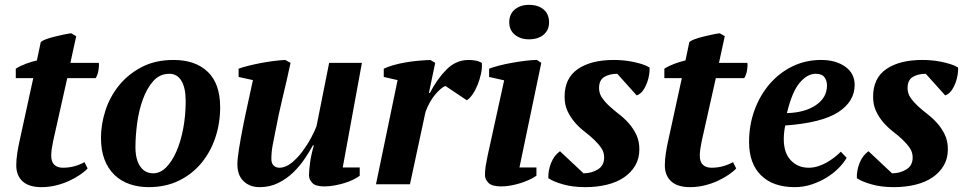

<svg xmlns="http://www.w3.org/2000/svg" viewBox="-20 -759 3983 791"><path d="M45 -476Q64 -488 87 -496.5Q110 -505 132 -510L148 -586Q155 -592 170 -597.5Q185 -603 203 -607.5Q221 -612 239.5 -616Q258 -620 273 -622L294 -610L270 -500H387Q389 -488 385.5 -468.5Q382 -449 374 -437H257L199 -178Q195 -159 193 -144.5Q191 -130 191 -118Q191 -92 204 -80Q217 -68 239 -68Q264 -68 286 -74Q308 -80 328 -91L341 -65Q329 -52 309 -38.5Q289 -25 264 -13.5Q239 -2 210 5Q181 12 151 12Q99 12 73 -12Q47 -36 47 -78Q47 -101 51 -127Q55 -153 59 -171L117 -437H45Z M396 -192Q396 -246 414 -302.5Q432 -359 469 -405.5Q506 -452 562.5 -482Q619 -512 695 -512Q785 -512 836 -463Q887 -414 887 -317Q887 -251 867 -191.5Q847 -132 809 -86.5Q771 -41 716.5 -14.5Q662 12 592 12Q550 12 514 -0.5Q478 -13 451.5 -38.5Q425 -64 410.5 -102Q396 -140 396 -192ZM678 -455Q638 -455 611.5 -425Q585 -395 568.5 -349.5Q552 -304 545 -251Q538 -198 538 -153Q538 -102 557.5 -73.5Q577 -45 611 -45Q640 -45 664.5 -69.5Q689 -94 707 -135.5Q725 -177 735 -230.5Q745 -284 745 -342Q745 -397 727.5 -426Q710 -455 678 -455Z M1462 -69V-35Q1452 -27 1435.5 -19Q1419 -11 1399.5 -5Q1380 1 1358.5 5Q1337 9 1316 9Q1280 9 1266.5 -5.5Q1253 -20 1253 -36Q1253 -54 1257 -86Q1261 -118 1273 -160H1269Q1256 -136 1236 -106Q1216 -76 1189 -49.5Q1162 -23 1127 -5.5Q1092 12 1050 12Q1009 12 983.5 -12.5Q958 -37 958 -82Q958 -104 964.5 -145Q971 -186 980.5 -234.5Q990 -283 1001.5 -334.5Q1013 -386 1022 -429L963 -442V-476Q979 -482 1003 -488Q1027 -494 1053 -499Q1079 -504 1106 -507.5Q1133 -511 1155 -512L1177 -500Q1161 -425 1144.5 -357.5Q1128 -290 1114 -215Q1109 -191 1103.5 -162Q1098 -133 1098 -104Q1098 -86 1107.5 -77Q1117 -68 1131 -68Q1156 -68 1180.5 -87.5Q1205 -107 1225.5 -134.5Q1246 -162 1261.5 -191Q1277 -220 1284 -239L1336 -500H1471L1392 -69Z M1815 -405Q1796 -397 1772.5 -369Q1749 -341 1733 -298L1669 0H1529L1618 -429L1561 -442V-476Q1578 -484 1600.5 -490.5Q1623 -497 1648.5 -501.5Q1674 -506 1701 -508.5Q1728 -511 1753 -512L1773 -500L1747 -376H1751Q1781 -434 1820 -473Q1859 -512 1911 -512Q1925 -512 1939 -509.5Q1953 -507 1965 -500Q1967 -479 1961.5 -454.5Q1956 -430 1947 -408Q1938 -386 1926 -369Q1914 -352 1903 -346Z M1995 -442V-476Q2010 -482 2035 -488.5Q2060 -495 2088 -500Q2116 -505 2143.5 -508.5Q2171 -512 2192 -512L2210 -500L2120 -69H2190V-35Q2177 -26 2159.5 -18Q2142 -10 2122.5 -4Q2103 2 2083 5.5Q2063 9 2045 9Q2007 9 1992.5 -5.5Q1978 -20 1978 -37Q1978 -57 1981 -76Q1984 -95 1989 -118L2057 -428ZM2078 -667Q2078 -701 2101 -720Q2124 -739 2159 -739Q2197 -739 2219.5 -720Q2242 -701 2242 -667Q2242 -635 2219.5 -616Q2197 -597 2159 -597Q2124 -597 2101 -616Q2078 -635 2078 -667Z M2469 -110Q2469 -132 2457 -149.5Q2445 -167 2427 -184Q2409 -201 2387.5 -217.5Q2366 -234 2348 -255Q2330 -276 2318 -301.5Q2306 -327 2306 -361Q2306 -437 2360.5 -474.5Q2415 -512 2509 -512Q2525 -512 2544.5 -510.5Q2564 -509 2584 -505Q2604 -501 2622.5 -495.5Q2641 -490 2656 -481Q2657 -470 2654.5 -452.5Q2652 -435 2645.5 -417.5Q2639 -400 2628.5 -385.5Q2618 -371 2603 -366L2523 -455Q2491 -455 2469.5 -442Q2448 -429 2448 -396Q2448 -374 2460.5 -356Q2473 -338 2491 -321.5Q2509 -305 2531 -288Q2553 -271 2571 -250.5Q2589 -230 2601.5 -204Q2614 -178 2614 -144Q2614 -106 2597 -77Q2580 -48 2550.5 -28Q2521 -8 2480 2Q2439 12 2391 12Q2340 12 2299.5 0.5Q2259 -11 2239 -25Q2238 -57 2250.5 -88Q2263 -119 2287 -136L2384 -45Q2417 -45 2443 -61Q2469 -77 2469 -110Z M2717 -476Q2736 -488 2759 -496.5Q2782 -505 2804 -510L2820 -586Q2827 -592 2842 -597.5Q2857 -603 2875 -607.5Q2893 -612 2911.5 -616Q2930 -620 2945 -622L2966 -610L2942 -500H3059Q3061 -488 3057.5 -468.5Q3054 -449 3046 -437H2929L2871 -178Q2867 -159 2865 -144.5Q2863 -130 2863 -118Q2863 -92 2876 -80Q2889 -68 2911 -68Q2936 -68 2958 -74Q2980 -80 3000 -91L3013 -65Q3001 -52 2981 -38.5Q2961 -25 2936 -13.5Q2911 -2 2882 5Q2853 12 2823 12Q2771 12 2745 -12Q2719 -36 2719 -78Q2719 -101 2723 -127Q2727 -153 2731 -171L2789 -437H2717Z M3468 -109Q3457 -89 3436 -67.5Q3415 -46 3387 -28.5Q3359 -11 3325 0.5Q3291 12 3254 12Q3165 12 3115.5 -36.5Q3066 -85 3066 -174Q3066 -243 3088 -304Q3110 -365 3149.5 -411.5Q3189 -458 3243.5 -485Q3298 -512 3363 -512Q3423 -512 3462 -484.5Q3501 -457 3501 -409Q3501 -341 3433.5 -297Q3366 -253 3215 -242Q3212 -228 3210.5 -213.5Q3209 -199 3209 -186Q3209 -129 3238 -98.5Q3267 -68 3312 -68Q3331 -68 3350 -74Q3369 -80 3386.5 -90Q3404 -100 3418.5 -111.5Q3433 -123 3444 -134ZM3340 -455Q3306 -455 3274.5 -418Q3243 -381 3222 -293Q3296 -295 3341.5 -326Q3387 -357 3387 -407Q3387 -427 3376.5 -441Q3366 -455 3340 -455Z M3740 -110Q3740 -132 3728 -149.5Q3716 -167 3698 -184Q3680 -201 3658.5 -217.5Q3637 -234 3619 -255Q3601 -276 3589 -301.5Q3577 -327 3577 -361Q3577 -437 3631.5 -474.5Q3686 -512 3780 -512Q3796 -512 3815.5 -510.5Q3835 -509 3855 -505Q3875 -501 3893.5 -495.5Q3912 -490 3927 -481Q3928 -470 3925.5 -452.5Q3923 -435 3916.5 -417.5Q3910 -400 3899.5 -385.5Q3889 -371 3874 -366L3794 -455Q3762 -455 3740.5 -442Q3719 -429 3719 -396Q3719 -374 3731.5 -356Q3744 -338 3762 -321.5Q3780 -305 3802 -288Q3824 -271 3842 -250.5Q3860 -230 3872.5 -204Q3885 -178 3885 -144Q3885 -106 3868 -77Q3851 -48 3821.5 -28Q3792 -8 3751 2Q3710 12 3662 12Q3611 12 3570.5 0.5Q3530 -11 3510 -25Q3509 -57 3521.5 -88Q3534 -119 3558 -136L3655 -45Q3688 -45 3714 -61Q3740 -77 3740 -110Z"/></svg>

Font: PT Serif
Style: Bold Italic
Weight: 700
Italic angle: -12°
Designer: A.Korolkova, O.Umpeleva, V.Yefimov
Foundry: ParaType Ltd
Version: Version 1.000W OFL